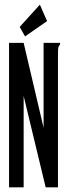

<svg xmlns="http://www.w3.org/2000/svg" viewBox="-20 -808 290 828"><path d="M19 -623H82L168 -257V-623H239V-616Q233 -610 231.5 -603Q230 -596 230 -579V0H177L82 -394V0H19ZM88 -651 65 -692 152 -788 183 -717Z"/></svg>

Font: Inconsolata UltraCondensed Bold
Style: Regular
Weight: 700
Width: 1
Monospace: yes
Designer: Raph Levien, Cyreal, Brenton Simpson
Foundry: Raph Levien, Cyreal, Google
Version: Version 3.001; ttfautohint (v1.8.2.53-6de2)